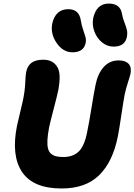

<svg xmlns="http://www.w3.org/2000/svg" viewBox="-20 -1009 761 1087"><path d="M623 -745.1Q586.9 -745.1 557.4 -769.3Q527.8 -793.5 514.2 -831.1Q500.5 -868.7 507.8 -907.2Q526.4 -988.8 596.2 -988.8Q661.6 -988.8 670.9 -929.2Q674.8 -906.7 684.1 -883.1Q693.4 -859.4 698 -841.1Q702.6 -822.8 698.2 -799.8Q687.5 -745.1 623 -745.1ZM390.1 -712.9Q336.9 -712.9 300.8 -765.4Q264.6 -817.9 275.9 -876Q294.4 -957 367.2 -957Q428.7 -957 438 -891.1Q441.9 -865.7 450.7 -840.8Q459.5 -815.9 463.9 -799.3Q468.3 -782.7 464.8 -765.1Q453.6 -712.9 390.1 -712.9ZM329.1 58.1Q168 58.1 105.2 -34.9Q42.5 -127.9 76.2 -296.9Q82 -324.2 94.2 -373.5Q106.4 -422.9 109.9 -440.9Q121.1 -495.6 122.8 -538.8Q124.5 -582 127.9 -600.1Q135.3 -637.2 159.2 -654.1Q183.1 -670.9 224.1 -670.9Q250.5 -670.9 269.5 -662.1Q288.6 -653.3 302.2 -633.3Q315.9 -613.3 317.4 -580.3Q318.8 -547.4 310.1 -499Q303.7 -467.8 283.9 -392.6Q264.2 -317.4 257.8 -287.1Q250 -245.6 248.5 -216.6Q247.1 -187.5 251.7 -168.7Q256.3 -149.9 268.6 -139.2Q280.8 -128.4 297.4 -124.3Q314 -120.1 338.9 -120.1Q393.6 -120.1 425.8 -151.4Q458 -182.6 473.1 -259.8Q484.4 -314 497.6 -396Q510.7 -478 521 -528.8Q533.7 -592.3 567.1 -629.6Q600.6 -667 651.9 -667Q689.9 -667 707.8 -647.9Q725.6 -628.9 719.2 -592.8Q716.3 -579.1 704.6 -543.2Q692.9 -507.3 686 -475.1Q679.2 -439.5 667.2 -358.9Q655.3 -278.3 647 -235.8Q618.2 -92.3 541.3 -17.1Q464.4 58.1 329.1 58.1Z"/></svg>

Font: Shantell Sans Bouncy
Style: Italic
Weight: 800
Italic angle: -11.31°
Designer: Stephen Nixon, Anya Danilova, Shantell Martin
Foundry: Arrow Type
Version: Version 1.006;[9816181b4]